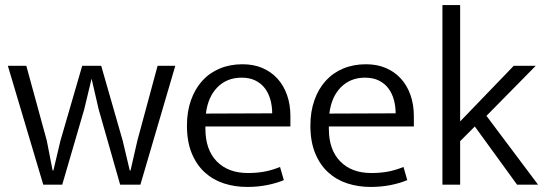

<svg xmlns="http://www.w3.org/2000/svg" viewBox="-20 -730 2152 759"><path d="M11 -470H84L165 -174L188 -56H191L219 -174L305 -470H380L465 -174L493 -56H496L523 -174L603 -470H673L535 0H455L370 -298L342 -419L313 -298L226 0H151Z M1128 -230H792V-221Q792 -138 837 -92Q882 -46 960 -46Q995 -46 1025 -51.5Q1055 -57 1087 -70L1102 -18Q1074 -6 1036.5 1.5Q999 9 957 9Q908 9 865 -5Q822 -19 789.5 -48.5Q757 -78 738 -124Q719 -170 719 -234Q719 -289 735 -334Q751 -379 779.5 -410.5Q808 -442 848.5 -459Q889 -476 939 -476Q982 -476 1016.5 -461.5Q1051 -447 1076 -420Q1101 -393 1114.5 -355Q1128 -317 1128 -271ZM1056 -282Q1056 -310 1049 -335.5Q1042 -361 1027.5 -380.5Q1013 -400 990 -411.5Q967 -423 935 -423Q877 -423 839.5 -385Q802 -347 794 -281Z M1616 -230H1280V-221Q1280 -138 1325 -92Q1370 -46 1448 -46Q1483 -46 1513 -51.5Q1543 -57 1575 -70L1590 -18Q1562 -6 1524.5 1.5Q1487 9 1445 9Q1396 9 1353 -5Q1310 -19 1277.5 -48.5Q1245 -78 1226 -124Q1207 -170 1207 -234Q1207 -289 1223 -334Q1239 -379 1267.5 -410.5Q1296 -442 1336.5 -459Q1377 -476 1427 -476Q1470 -476 1504.5 -461.5Q1539 -447 1564 -420Q1589 -393 1602.5 -355Q1616 -317 1616 -271ZM1544 -282Q1544 -310 1537 -335.5Q1530 -361 1515.5 -380.5Q1501 -400 1478 -411.5Q1455 -423 1423 -423Q1365 -423 1327.5 -385Q1290 -347 1282 -281Z M1799 -172V0H1729V-710H1799V-250L2011 -470H2098L1903 -272L2107 0H2024L1857 -230Z"/></svg>

Font: Mukta Malar Light
Style: Regular
Weight: 300
Designer: Aadarsh Rajan, Girish Dalvi, Yashodeep Gholap
Foundry: Ek Type
Version: Version 2.538;PS 1.000;hotconv 16.6.51;makeotf.lib2.5.65220;